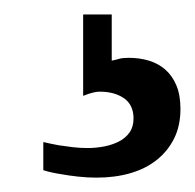

<svg xmlns="http://www.w3.org/2000/svg" viewBox="-20 -21 270 266"><path d="M230 129.9Q230 153.3 221.2 170.9Q212.4 188.5 197 200.7Q181.6 212.9 160.4 219Q139.2 225.1 113.8 225.1Q100.6 225.1 87.6 223.6Q74.7 222.2 64 220.2Q51.3 218.3 40 214.8V175.8Q50.3 178.2 61 180.2Q70.3 181.6 80.8 182.9Q91.3 184.1 101.1 184.1Q112.8 184.1 124.3 181.9Q135.7 179.7 144.8 175Q153.8 170.4 159.4 162.6Q165 154.8 165 143.1Q165 124.5 151.9 115.2Q138.7 106 118.2 106Q114.3 106 110.4 106.9Q106.4 107.9 103 108.9L95.2 111.8V-1H134.8V63Q140.1 62 145 60.5Q149.9 59.1 158.2 59.1Q173.3 59.1 186.3 63Q199.2 66.9 209 75.4Q218.8 84 224.4 97.4Q230 110.8 230 129.9Z"/></svg>

Font: BabelStone Ogham Stemless
Style: Regular
Weight: 400
Designer: Andrew West
Foundry: BabelStone
Version: Version 2.02 March 14, 2022